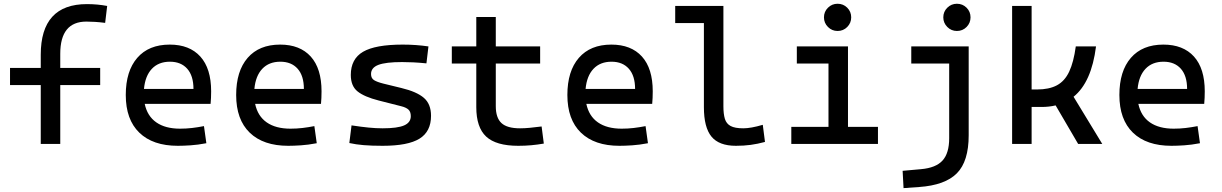

<svg xmlns="http://www.w3.org/2000/svg" viewBox="-20 -764 6485 1019"><path d="M196.3 0V-312.5H33.2V-403.3H196.3V-473.6Q196.3 -742.2 441.4 -742.2Q497.1 -742.2 548.8 -732.4L538.1 -642.6Q507.3 -646.5 483.9 -647.9Q460.4 -649.4 438.5 -649.4Q299.8 -649.4 299.8 -478.5V-403.3H511.7V-312.5H299.8V0Z M923.8 9.8Q791.5 9.8 719.5 -59.8Q647.5 -129.4 647.5 -259.8Q647.5 -386.7 708.5 -457Q769.5 -527.3 880.9 -527.3Q985.8 -527.3 1043.2 -463.9Q1100.6 -400.4 1100.6 -279.3Q1100.6 -243.7 1097.7 -212.9H748Q761.7 -147.9 809.6 -114.5Q857.4 -81.1 935.5 -81.1Q967.8 -81.1 999 -84.7Q1030.3 -88.4 1062.5 -94.7L1075.2 -3.9Q1029.3 4.9 991.2 7.3Q953.1 9.8 923.8 9.8ZM744.1 -292H1006.8Q1006.8 -361.8 973.6 -399.2Q940.4 -436.5 881.8 -436.5Q821.8 -436.5 786.1 -398.9Q750.5 -361.3 744.1 -292Z M1509.8 9.8Q1377.4 9.8 1305.4 -59.8Q1233.4 -129.4 1233.4 -259.8Q1233.4 -386.7 1294.4 -457Q1355.5 -527.3 1466.8 -527.3Q1571.8 -527.3 1629.2 -463.9Q1686.5 -400.4 1686.5 -279.3Q1686.5 -243.7 1683.6 -212.9H1334Q1347.7 -147.9 1395.5 -114.5Q1443.4 -81.1 1521.5 -81.1Q1553.7 -81.1 1585 -84.7Q1616.2 -88.4 1648.4 -94.7L1661.1 -3.9Q1615.2 4.9 1577.1 7.3Q1539.1 9.8 1509.8 9.8ZM1330.1 -292H1592.8Q1592.8 -361.8 1559.6 -399.2Q1526.4 -436.5 1467.8 -436.5Q1407.7 -436.5 1372.1 -398.9Q1336.4 -361.3 1330.1 -292Z M2010.7 9.8Q1952.1 9.8 1910.4 6.3Q1868.7 2.9 1834 -4.9L1845.7 -98.6Q1897 -90.8 1936.3 -86.9Q1975.6 -83 2010.7 -83Q2089.4 -83 2124.8 -98.4Q2160.2 -113.8 2160.2 -147.5Q2160.2 -170.9 2147.7 -182.4Q2135.3 -193.8 2109.4 -200.2L1990.2 -230.5Q1913.6 -250 1877.7 -278.8Q1841.8 -307.6 1841.8 -366.2Q1841.8 -451.2 1907 -489.3Q1972.2 -527.3 2117.2 -527.3Q2188.5 -527.3 2253.9 -517.6L2243.2 -427.7Q2203.6 -431.6 2173.3 -433.1Q2143.1 -434.6 2114.3 -434.6Q2027.3 -434.6 1988.3 -419.7Q1949.2 -404.8 1949.2 -371.1Q1949.2 -348.6 1965.3 -338.6Q1981.4 -328.6 2014.6 -320.3L2110.4 -296.9Q2191.9 -277.3 2229.7 -244.6Q2267.6 -211.9 2267.6 -149.4Q2267.6 -65.9 2206.5 -28.1Q2145.5 9.8 2010.7 9.8Z M2730.5 9.8Q2612.8 9.8 2560.3 -39.1Q2507.8 -87.9 2507.8 -195.3V-426.8H2377.9V-517.6H2507.8V-673.8H2611.3V-517.6H2846.7V-426.8H2611.3V-200.2Q2611.3 -138.7 2641.4 -110.8Q2671.4 -83 2740.2 -83Q2764.6 -83 2792 -85.7Q2819.3 -88.4 2854.5 -92.8L2866.2 -2Q2832 3.9 2799.6 6.8Q2767.1 9.8 2730.5 9.8Z M3267.6 9.8Q3135.3 9.8 3063.2 -59.8Q2991.2 -129.4 2991.2 -259.8Q2991.2 -386.7 3052.2 -457Q3113.3 -527.3 3224.6 -527.3Q3329.6 -527.3 3387 -463.9Q3444.3 -400.4 3444.3 -279.3Q3444.3 -243.7 3441.4 -212.9H3091.8Q3105.5 -147.9 3153.3 -114.5Q3201.2 -81.1 3279.3 -81.1Q3311.5 -81.1 3342.8 -84.7Q3374 -88.4 3406.2 -94.7L3418.9 -3.9Q3373 4.9 3335 7.3Q3296.9 9.8 3267.6 9.8ZM3087.9 -292H3350.6Q3350.6 -361.8 3317.4 -399.2Q3284.2 -436.5 3225.6 -436.5Q3165.5 -436.5 3129.9 -398.9Q3094.2 -361.3 3087.9 -292Z M3885.7 9.8Q3795.9 9.8 3755.9 -39.1Q3715.8 -87.9 3715.8 -195.3V-641.6H3563.5V-732.4H3819.3V-200.2Q3819.3 -159.2 3827.1 -133.3Q3835 -107.4 3857.7 -95.2Q3880.4 -83 3924.8 -83Q3965.3 -83 4028.3 -101.6L4040 -10.7Q4000.5 0 3964.1 4.9Q3927.7 9.8 3885.7 9.8Z M4179.7 0V-90.8H4377V-426.8H4209V-517.6H4480.5V-90.8H4639.6V0ZM4425.3 -599.6Q4395.5 -599.6 4374.3 -620.8Q4353 -642.1 4353 -671.9Q4353 -702.1 4374.3 -723.1Q4395.5 -744.1 4425.3 -744.1Q4455.6 -744.1 4476.6 -723.1Q4497.6 -702.1 4497.6 -671.9Q4497.6 -642.1 4476.6 -620.8Q4455.6 -599.6 4425.3 -599.6Z M4775.4 234.4 4770.5 142.6 4868.2 133.8Q4946.8 127 4982.2 88.1Q5017.6 49.3 5017.6 -30.3V-426.8H4816.4V-517.6H5121.1V-45.9Q5121.1 92.3 5058.6 155.5Q4996.1 218.8 4858.4 228.5ZM5058.6 -599.6Q5028.8 -599.6 5007.6 -620.8Q4986.3 -642.1 4986.3 -671.9Q4986.3 -702.1 5007.6 -723.1Q5028.8 -744.1 5058.6 -744.1Q5088.9 -744.1 5109.9 -723.1Q5130.9 -702.1 5130.9 -671.9Q5130.9 -642.1 5109.9 -620.8Q5088.9 -599.6 5058.6 -599.6Z M5351.6 0V-732.4H5455.1V-289.1H5483.4Q5547.9 -289.1 5589.4 -311.3Q5630.9 -333.5 5654.5 -383.8Q5678.2 -434.1 5689.5 -517.6H5796.9Q5772.9 -327.1 5677.7 -250.5L5830.1 0H5702.1L5582.5 -204.6Q5547.9 -196.3 5507.8 -196.3H5455.1V0Z M6197.3 9.8Q6064.9 9.8 5992.9 -59.8Q5920.9 -129.4 5920.9 -259.8Q5920.9 -386.7 5981.9 -457Q6043 -527.3 6154.3 -527.3Q6259.3 -527.3 6316.7 -463.9Q6374 -400.4 6374 -279.3Q6374 -243.7 6371.1 -212.9H6021.5Q6035.2 -147.9 6083 -114.5Q6130.9 -81.1 6209 -81.1Q6241.2 -81.1 6272.5 -84.7Q6303.7 -88.4 6335.9 -94.7L6348.6 -3.9Q6302.7 4.9 6264.6 7.3Q6226.6 9.8 6197.3 9.8ZM6017.6 -292H6280.3Q6280.3 -361.8 6247.1 -399.2Q6213.9 -436.5 6155.3 -436.5Q6095.2 -436.5 6059.6 -398.9Q6023.9 -361.3 6017.6 -292Z"/></svg>

Font: CaskaydiaCove NFP
Style: Regular
Weight: 400
Designer: Aaron Bell
Foundry: Saja Typeworks
Version: Version 2111.001; VTT 6.35;Nerd Fonts 3.1.1